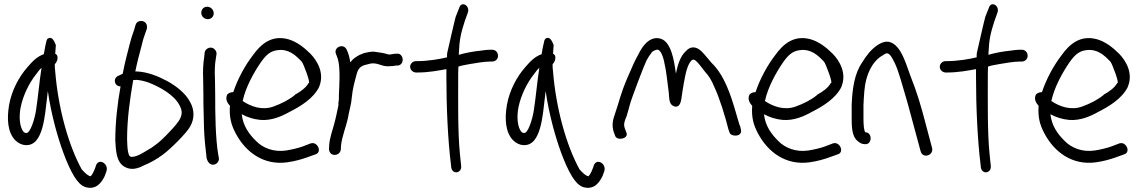

<svg xmlns="http://www.w3.org/2000/svg" viewBox="-20 -741 5402 911"><path d="M78 -232C90 -291 120 -349 150 -387C160 -400 167 -411 177 -419C167 -356 161 -283 151 -218C145 -178 124 -107 104 -110C101 -110 98 -111 93 -114C73 -136 69 -187 78 -232ZM242 -486C243 -502 244 -515 245 -527C239 -543 228 -568 211 -560C205 -558 203 -554 201 -549C198 -537 191 -506 188 -484C155 -472 136 -452 110 -422C71 -378 35 -312 23 -242C12 -177 16 -112 53 -75C80 -48 123 -42 151 -73C177 -103 188 -156 195 -208C199 -241 203 -274 207 -309C215 -252 227 -197 241 -143C263 -60 296 37 332 96C349 123 365 140 386 147C439 162 464 121 477 94L485 72C498 34 443 3 433 52L425 72C420 83 415 91 409 96H408V94H404L403 93C397 91 384 81 368 63C305 -51 256 -227 242 -402C240 -415 240 -425 240 -437C250 -444 263 -477 242 -486Z M541 -333C545 -332 547 -331 552 -331C538 -253 527 -164 527 -75V-74C530 -24 532 29 572 51C602 68 634 59 660 45C693 32 726 13 755 -9C784 -30 865 -108 883 -142C893 -161 898 -179 898 -198C898 -217 893 -238 882 -257C861 -298 816 -333 774 -356C735 -377 682 -400 629 -402H622C630 -442 641 -484 651 -521C656 -541 660 -559 667 -576V-577L677 -605V-606C678 -612 678 -619 675 -626C668 -642 649 -644 637 -639C631 -636 626 -632 623 -622L615 -595C608 -576 601 -555 596 -534C585 -490 572 -444 563 -395C563 -394 563 -394 562 -391L541 -381C518 -372 521 -340 541 -333ZM612 -361C616 -361 621 -362 628 -362C643 -361 663 -357 683 -350C741 -328 807 -290 832 -241C839 -228 842 -217 842 -207C842 -197 839 -187 833 -175C827 -164 811 -143 784 -115C757 -86 736 -67 721 -56C706 -44 692 -35 677 -27C654 -13 634 0 610 3H609C596 5 591 -2 587 -24C584 -41 584 -62 583 -80C583 -179 597 -274 612 -361Z M966 -650C982 -650 994 -662 994 -678C994 -695 980 -709 963 -709C946 -709 935 -696 935 -680C935 -663 950 -650 966 -650ZM960 8C963 19 967 29 975 35C996 51 1024 30 1018 6L1016 -4C1002 -86 1001 -200 1001 -295C1001 -320 1000 -343 1000 -365V-366C998 -401 999 -435 1004 -463L1007 -482C1009 -491 1005 -499 1001 -504C984 -526 954 -512 951 -492V-491L949 -471C944 -440 942 -404 944 -364C944 -342 945 -320 945 -295C945 -270 945 -244 946 -216L948 -132C949 -93 956 -23 960 6Z M1058 -292C1047 -269 1061 -250 1071 -239C1067 -184 1077 -148 1099 -107C1146 -19 1231 45 1344 29C1378 24 1408 16 1436 6L1475 -8C1511 -17 1487 -70 1456 -61H1455L1416 -46C1393 -38 1368 -32 1338 -27C1279 -18 1227 -39 1196 -71C1164 -102 1133 -142 1127 -199C1155 -184 1184 -175 1216 -172C1269 -168 1316 -189 1352 -209C1403 -235 1467 -272 1495 -330V-331C1520 -394 1486 -452 1453 -486C1423 -516 1387 -544 1347 -555C1268 -576 1217 -531 1180 -479C1145 -434 1108 -368 1087 -304C1071 -304 1061 -296 1058 -292ZM1131 -262 1132 -264C1146 -329 1186 -399 1216 -443C1239 -476 1260 -499 1297 -503C1349 -510 1382 -480 1412 -448C1420 -439 1457 -341 1444 -347C1432 -325 1406 -306 1380 -292V-291C1351 -267 1315 -249 1276 -235C1225 -217 1172 -234 1131 -262Z M1642 -445C1639 -466 1634 -487 1625 -505C1610 -539 1559 -516 1575 -483C1578 -474 1580 -471 1583 -461C1590 -437 1591 -405 1591 -373C1591 -360 1590 -347 1590 -336C1590 -319 1588 -306 1588 -290V-272C1588 -262 1584 -254 1586 -242C1579 -211 1573 -177 1564 -147C1556 -117 1544 -85 1542 -53L1541 -34C1541 -21 1550 -6 1567 -6C1584 -6 1594 -16 1597 -30V-31L1598 -49C1602 -93 1622 -138 1632 -186V-187C1637 -217 1647 -247 1649 -277C1653 -321 1663 -354 1673 -392C1680 -417 1693 -429 1717 -434L1729 -437C1770 -450 1789 -422 1830 -427C1838 -427 1850 -428 1860 -430H1868C1903 -435 1895 -492 1861 -486H1854C1845 -484 1838 -484 1827 -482C1825 -482 1822 -483 1818 -484L1803 -488C1796 -490 1787 -491 1780 -492L1761 -495C1740 -498 1721 -492 1707 -489L1690 -482H1689C1670 -472 1655 -463 1642 -445Z M1961 -451H1954C1938 -451 1926 -438 1926 -424C1926 -409 1940 -397 1954 -397H1962C2013 -397 2059 -406 2098 -413V-374C2098 -234 2105 -76 2120 43L2121 54C2128 90 2173 80 2168 45L2167 35C2166 30 2165 13 2162 -13C2152 -115 2154 -255 2154 -373C2154 -391 2154 -408 2155 -425C2171 -431 2190 -433 2209 -437C2236 -442 2280 -449 2306 -449H2315C2330 -449 2343 -460 2343 -476C2343 -492 2332 -505 2315 -505H2306C2289 -505 2264 -501 2264 -501C2224 -497 2188 -490 2157 -481V-486C2160 -557 2167 -583 2185 -640L2200 -682C2211 -715 2169 -738 2159 -704L2142 -661C2139 -653 2102 -490 2102 -490C2101 -483 2101 -476 2101 -469C2065 -460 2008 -451 1961 -451Z M2440 -232C2452 -291 2482 -349 2512 -387C2522 -400 2529 -411 2539 -419C2529 -356 2523 -283 2513 -218C2507 -178 2486 -107 2466 -110C2463 -110 2460 -111 2455 -114C2435 -136 2431 -187 2440 -232ZM2604 -486C2605 -502 2606 -515 2607 -527C2601 -543 2590 -568 2573 -560C2567 -558 2565 -554 2563 -549C2560 -537 2553 -506 2550 -484C2517 -472 2498 -452 2472 -422C2433 -378 2397 -312 2385 -242C2374 -177 2378 -112 2415 -75C2442 -48 2485 -42 2513 -73C2539 -103 2550 -156 2557 -208C2561 -241 2565 -274 2569 -309C2577 -252 2589 -197 2603 -143C2625 -60 2658 37 2694 96C2711 123 2727 140 2748 147C2801 162 2826 121 2839 94L2847 72C2860 34 2805 3 2795 52L2787 72C2782 83 2777 91 2771 96H2770V94H2766L2765 93C2759 91 2746 81 2730 63C2667 -51 2618 -227 2604 -402C2602 -415 2602 -425 2602 -437C2612 -444 2625 -477 2604 -486Z M3235 -499C3208 -475 3196 -435 3187 -392C3178 -457 3165 -540 3116 -557C3083 -568 3056 -549 3040 -531C3029 -519 3018 -502 3008 -481C2995 -459 2979 -424 2957 -372C2923 -292 2920 -265 2899 -204C2888 -174 2881 -146 2893 -112L2899 -96C2908 -71 2968 -83 2951 -115L2945 -131C2938 -151 2942 -162 2951 -185V-186H2952C2957 -203 2963 -223 2969 -246C2978 -279 3035 -428 3047 -453C3056 -470 3064 -482 3071 -490V-491C3077 -498 3083 -501 3089 -503C3104 -508 3106 -505 3116 -492C3122 -481 3128 -465 3132 -445V-444C3142 -404 3147 -346 3153 -303C3156 -267 3155 -244 3180 -236C3210 -229 3212 -266 3216 -293C3218 -310 3222 -329 3225 -349C3233 -393 3242 -437 3262 -455C3274 -465 3286 -449 3300 -433L3324 -402C3343 -382 3357 -359 3370 -327C3394 -276 3421 -189 3436 -128L3442 -111C3444 -106 3449 -102 3455 -100C3476 -93 3500 -101 3496 -124V-125L3491 -145H3490C3486 -156 3481 -176 3473 -202C3446 -296 3416 -385 3356 -443C3340 -461 3326 -480 3308 -498C3286 -519 3258 -525 3235 -499Z M3536 -292C3525 -269 3539 -250 3549 -239C3545 -184 3555 -148 3577 -107C3624 -19 3709 45 3822 29C3856 24 3886 16 3914 6L3953 -8C3989 -17 3965 -70 3934 -61H3933L3894 -46C3871 -38 3846 -32 3816 -27C3757 -18 3705 -39 3674 -71C3642 -102 3611 -142 3605 -199C3633 -184 3662 -175 3694 -172C3747 -168 3794 -189 3830 -209C3881 -235 3945 -272 3973 -330V-331C3998 -394 3964 -452 3931 -486C3901 -516 3865 -544 3825 -555C3746 -576 3695 -531 3658 -479C3623 -434 3586 -368 3565 -304C3549 -304 3539 -296 3536 -292ZM3609 -262 3610 -264C3624 -329 3664 -399 3694 -443C3717 -476 3738 -499 3775 -503C3827 -510 3860 -480 3890 -448C3898 -439 3935 -341 3922 -347C3910 -325 3884 -306 3858 -292V-291C3829 -267 3793 -249 3754 -235C3703 -217 3650 -234 3609 -262Z M4081 -307C4087 -388 4119 -448 4164 -476H4165C4182 -488 4189 -493 4202 -481C4209 -474 4216 -461 4225 -443C4235 -422 4244 -396 4253 -366C4279 -280 4293 -230 4322 -120L4348 -24C4357 13 4409 -2 4403 -37L4377 -135C4348 -247 4332 -299 4298 -386C4279 -438 4262 -496 4229 -526C4198 -553 4171 -545 4142 -526C4113 -506 4091 -478 4071 -445C4035 -394 4024 -322 4021 -243V-180C4021 -141 4022 -94 4048 -73C4059 -63 4070 -57 4082 -57H4089C4101 -57 4111 -70 4111 -85C4111 -100 4101 -113 4089 -113H4086C4079 -121 4077 -148 4077 -180V-243C4078 -264 4079 -284 4081 -307Z M4474 -451H4467C4451 -451 4439 -438 4439 -424C4439 -409 4453 -397 4467 -397H4475C4526 -397 4572 -406 4611 -413V-374C4611 -234 4618 -76 4633 43L4634 54C4641 90 4686 80 4681 45L4680 35C4679 30 4678 13 4675 -13C4665 -115 4667 -255 4667 -373C4667 -391 4667 -408 4668 -425C4684 -431 4703 -433 4722 -437C4749 -442 4793 -449 4819 -449H4828C4843 -449 4856 -460 4856 -476C4856 -492 4845 -505 4828 -505H4819C4802 -505 4777 -501 4777 -501C4737 -497 4701 -490 4670 -481V-486C4673 -557 4680 -583 4698 -640L4713 -682C4724 -715 4682 -738 4672 -704L4655 -661C4652 -653 4615 -490 4615 -490C4614 -483 4614 -476 4614 -469C4578 -460 4521 -451 4474 -451Z M4895 -292C4884 -269 4898 -250 4908 -239C4904 -184 4914 -148 4936 -107C4983 -19 5068 45 5181 29C5215 24 5245 16 5273 6L5312 -8C5348 -17 5324 -70 5293 -61H5292L5253 -46C5230 -38 5205 -32 5175 -27C5116 -18 5064 -39 5033 -71C5001 -102 4970 -142 4964 -199C4992 -184 5021 -175 5053 -172C5106 -168 5153 -189 5189 -209C5240 -235 5304 -272 5332 -330V-331C5357 -394 5323 -452 5290 -486C5260 -516 5224 -544 5184 -555C5105 -576 5054 -531 5017 -479C4982 -434 4945 -368 4924 -304C4908 -304 4898 -296 4895 -292ZM4968 -262 4969 -264C4983 -329 5023 -399 5053 -443C5076 -476 5097 -499 5134 -503C5186 -510 5219 -480 5249 -448C5257 -439 5294 -341 5281 -347C5269 -325 5243 -306 5217 -292V-291C5188 -267 5152 -249 5113 -235C5062 -217 5009 -234 4968 -262Z"/></svg>

Font: Stray Cat
Style: BdCn
Weight: 700
Version: Version 1.0